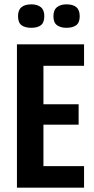

<svg xmlns="http://www.w3.org/2000/svg" viewBox="-20 -864 435 884"><path d="M58 0V-660H180V0ZM131 0V-99H367V0ZM131 -290V-384H342V-290ZM131 -561V-660H367V-561ZM286 -736Q259 -736 242.5 -748Q226 -760 226 -789Q226 -818 242.5 -831Q259 -844 286 -844Q316 -844 331.5 -831Q347 -818 347 -789Q347 -760 331 -748Q315 -736 286 -736ZM124 -736Q95 -736 79 -748Q63 -760 63 -790Q63 -818 79 -831Q95 -844 124 -844Q152 -844 168 -831Q184 -818 184 -790Q184 -760 168.5 -748Q153 -736 124 -736Z"/></svg>

Font: Bricolage Grotesque Condensed SemiBold
Style: Regular
Weight: 600
Width: 3
Designer: Mathieu Triay
Foundry: Atelier Triay
Version: Version 1.000;gftools[0.9.30]